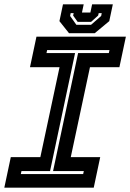

<svg xmlns="http://www.w3.org/2000/svg" viewBox="-37 -870 604 890"><path d="M-17 0 13 -141.5H150L239 -558.5H102L132 -700H546.5L516.5 -558.5H380L291 -141.5H427.5L397.5 0ZM59.5 -63H348.5L351.5 -77H209L325 -624H467.5L470.5 -638H181.5L178.5 -624H311L195 -77H62.5ZM283 -716 238.5 -772 255 -850H351L343 -812H382L390 -850H486L469.5 -772L402 -716ZM317 -755H385L432 -796L434.5 -809H420.5L418 -798L385 -768.5H323L302 -798L304.5 -809H290.5L288 -796Z"/></svg>

Font: Tourney Thin
Style: Italic
Weight: 100
Italic angle: -12°
Designer: Tyler Finck
Foundry: Etcetera Type Co
Version: Version 1.015